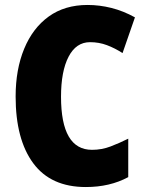

<svg xmlns="http://www.w3.org/2000/svg" viewBox="-20 -744 590 774"><path d="M343 -574Q287 -574 256.5 -515.5Q226 -457 226 -354Q226 -140 351 -140Q390 -140 425.5 -153.5Q461 -167 497 -185V-30Q423 10 326 10Q185 10 114 -86Q43 -182 43 -355Q43 -464 77.5 -547.5Q112 -631 176.5 -677.5Q241 -724 333 -724Q381 -724 429 -712Q477 -700 524 -674L474 -530Q443 -550 411 -562Q379 -574 343 -574Z"/></svg>

Font: Noto Sans Malayalam Condensed Black
Style: Regular
Weight: 900
Width: 3
Designer: Jelle Bosma - Monotype Design Team
Foundry: Monotype Imaging Inc.
Version: Version 2.104; ttfautohint (v1.8.4.7-5d5b)